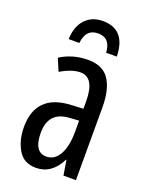

<svg xmlns="http://www.w3.org/2000/svg" viewBox="-142 -814 691 896"><g transform="rotate(20 203.5 -365.5)"><path d="M265 -266V-212Q265 -138 241.5 -97Q218 -56 178 -56Q116 -56 116 -152Q116 -257 219 -263ZM209 -547Q132 -547 71 -508L97 -447Q152 -480 195 -480Q265 -480 265 -360V-325L205 -322Q33 -314 33 -150Q33 -86 61 -38Q89 10 150 10Q228 10 270 -74H272L284 0H346V-362Q346 -450 314 -498.5Q282 -547 209 -547ZM211 -741Q157 -741 124 -705.5Q91 -670 89 -607H142Q149 -679 210 -679Q271 -679 275 -607H328Q325 -741 211 -741Z"/></g></svg>

Font: Noto Sans Display Condensed
Style: Regular
Weight: 400
Width: 3
Designer: Monotype Design Team
Foundry: Monotype Imaging Inc.
Version: Version 1.900